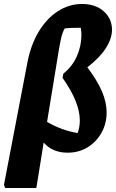

<svg xmlns="http://www.w3.org/2000/svg" viewBox="-46 -758 584 967"><path d="M-20 189 -26 173 92 -443Q109 -532 149 -598.5Q189 -665 245.5 -701.5Q302 -738 367 -738Q435 -738 476.5 -701Q518 -664 518 -608Q518 -564 487.5 -516Q457 -468 394 -419Q445 -351 468 -296.5Q491 -242 491 -192Q491 -135 465 -89Q439 -43 395 -16Q351 11 295 11Q218 11 174 -40L137 189ZM249 -498 191 -144Q265 -101 345 -88Q356 -118 356 -151Q356 -196 335 -249Q314 -302 269 -366L273 -387Q318 -423 341 -474.5Q364 -526 364 -582Q364 -601 361 -618Q353 -618 343 -618Q306 -618 280 -615Q269 -596 262.5 -568.5Q256 -541 249 -498Z"/></svg>

Font: Piazzolla ExtraBold
Style: Italic
Weight: 800
Italic angle: -11.3°
Designer: Juan Pablo del Peral
Foundry: Huerta Tipografica
Version: Version 1.330